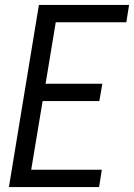

<svg xmlns="http://www.w3.org/2000/svg" viewBox="-20 -755 541 775"><path d="M16 0 137 -735H501L490 -665H205L164 -417H393L381 -347H152L106 -70H391L380 0Z"/></svg>

Font: Iosevka Fixed
Style: Italic
Weight: 400
Italic angle: -9°
Monospace: yes
Designer: Belleve Invis
Foundry: Belleve Invis
Version: Version 33.2.4